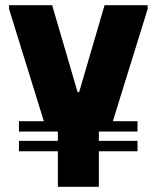

<svg xmlns="http://www.w3.org/2000/svg" viewBox="-20 -720 604 740"><path d="M15 -700H181L279 -365H285L383 -700H549V-685L415 -253H510V-213H361V-177H510V-137H361V0H203V-137H53V-177H203V-213H53V-253H149L15 -685Z"/></svg>

Font: Phudu Light
Style: Bold
Weight: 700
Version: Version 1.005;gftools[0.9.23]